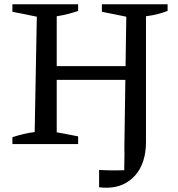

<svg xmlns="http://www.w3.org/2000/svg" viewBox="-20 -673 830 897"><path d="M38 0V-32Q65 -41 90.5 -47Q116 -53 142 -56L152 -595L38 -618V-653H345V-622Q322 -614 296.5 -607.5Q271 -601 245 -597V-55L345 -36V0ZM197 -300V-364H616V-300ZM478 204Q470 204 461 203.5Q452 203 443 202V121Q462 122 479.5 122.5Q497 123 516 123Q534 123 552.5 122.5Q571 122 589 121L560 139Q560 111 561 78.5Q562 46 561 18L570 -595L456 -618V-653H763V-622Q742 -614 717.5 -607.5Q693 -601 662 -597V-9Q662 40 649 79.5Q636 119 611.5 146.5Q587 174 553.5 189Q520 204 478 204Z"/></svg>

Font: Piazzolla 24pt Medium
Style: Regular
Weight: 500
Designer: Juan Pablo del Peral
Foundry: Huerta Tipografica
Version: Version 2.005